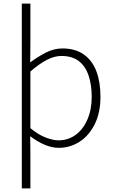

<svg xmlns="http://www.w3.org/2000/svg" viewBox="-20 -814 640 1074"><path d="M102 240V-794H150V-566L149 -465Q189 -495 235 -519Q281 -543 329 -543Q401 -543 448.5 -509.5Q496 -476 519 -415.5Q542 -355 542 -273Q542 -183 509.5 -118.5Q477 -54 424 -20.5Q371 13 308 13Q271 13 230.5 -4Q190 -21 149 -52L150 46V240ZM307 -29Q361 -29 403 -59.5Q445 -90 469 -145.5Q493 -201 493 -273Q493 -338 476 -390Q459 -442 422 -471.5Q385 -501 323 -501Q284 -501 241 -478.5Q198 -456 150 -414V-97Q195 -60 236 -44.5Q277 -29 307 -29Z"/></svg>

Font: Noto Sans SC ExtraLight
Style: Regular
Weight: 250
Designer: Ryoko NISHIZUKA 西塚涼子 (kana, bopomofo & ideographs); Paul D. Hunt (Latin, Greek & Cyrillic); Sandoll Communications 산돌커뮤니
Foundry: Adobe
Version: Version 2.004-H2;hotconv 1.0.118;makeotfexe 2.5.65603